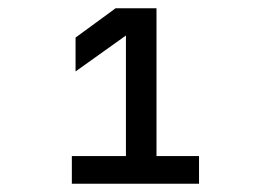

<svg xmlns="http://www.w3.org/2000/svg" viewBox="-20 -850 640 465"><path d="M462 -405V-472H359V-830H260L163 -759V-677L285 -764V-472H154V-405Z"/></svg>

Font: Tekne LDO Medium
Style: Regular
Weight: 500
Monospace: yes
Designer: Alessio Laiso, Mario Rullo, Paolo Rosset
Foundry: Alessio Laiso
Version: Version 1.000;hotconv 1.0.109;makeotfexe 2.5.65596